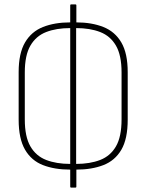

<svg xmlns="http://www.w3.org/2000/svg" viewBox="-20 -765 667 875"><path d="M304 90Q300 90 300 86V8Q229 8 176 -12.5Q123 -33 94 -83Q65 -133 65 -220V-436Q65 -522 94 -571.5Q123 -621 176 -642Q229 -663 300 -663V-741Q300 -745 304 -745H324Q328 -745 328 -741V-663Q398 -663 451 -642Q504 -621 533 -571.5Q562 -522 562 -436V-220Q562 -132 533 -82.5Q504 -33 451 -12.5Q398 8 328 8V86Q328 90 324 90ZM93 -221Q93 -142 118.5 -98Q144 -54 190.5 -36Q237 -18 300 -18V-637Q237 -637 190.5 -619Q144 -601 118.5 -557Q93 -513 93 -435ZM534 -435Q534 -513 508.5 -557Q483 -601 436.5 -619Q390 -637 327 -637V-18Q390 -18 436.5 -36Q483 -54 508.5 -98Q534 -142 534 -221Z"/></svg>

Font: Sofia Sans Cond ExtraLight
Style: Regular
Weight: 200
Width: 3
Designer: Botio Nikoltchev, Ani Petrova
Foundry: lettersoup
Version: Version 4.100; ttfautohint (v1.8.3)